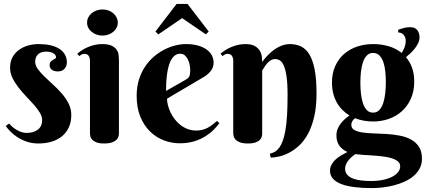

<svg xmlns="http://www.w3.org/2000/svg" viewBox="-20 -735 2208 994"><path d="M217.8 -467.8Q206.5 -467.8 196.5 -464.8Q186.5 -461.9 178.7 -455.3Q170.9 -448.7 166.5 -438.7Q162.1 -428.7 162.1 -415Q162.1 -396 176 -377.2Q189.9 -358.4 210.7 -338.1Q231.4 -317.9 255.6 -296.1Q279.8 -274.4 300.5 -250.2Q321.3 -226.1 335.2 -198.7Q349.1 -171.4 349.1 -140.1Q349.1 -105 337.2 -77.6Q325.2 -50.3 303 -31.2Q280.8 -12.2 249.3 -2.2Q217.8 7.8 179.2 7.8Q145.5 7.8 118.2 -1.7Q90.8 -11.2 69.6 -25.1Q48.3 -39.1 33.2 -54.7Q18.1 -70.3 9.8 -83L26.9 -95.2Q33.2 -87.9 43 -79.3Q52.7 -70.8 64.7 -63.5Q76.7 -56.2 90.3 -51.5Q104 -46.9 118.2 -46.9Q153.3 -46.9 175.8 -63.7Q198.2 -80.6 198.2 -113.8Q198.2 -132.3 186 -152.1Q173.8 -171.9 155.3 -192.9Q136.7 -213.9 115.2 -236.3Q93.8 -258.8 75.2 -282.7Q56.6 -306.6 44.4 -332Q32.2 -357.4 32.2 -384.8Q32.2 -415.5 44.7 -438.5Q57.1 -461.4 77.9 -476.6Q98.6 -491.7 125.2 -499.3Q151.9 -506.8 180.2 -506.8Q212.9 -506.8 239.7 -501Q266.6 -495.1 285.9 -483.2Q305.2 -471.2 315.7 -453.1Q326.2 -435.1 326.2 -411.1Q326.2 -392.6 314 -378.9Q301.8 -365.2 279.8 -365.2Q258.8 -365.2 247.8 -374.3Q236.8 -383.3 236.8 -398.9Q236.8 -409.2 241.9 -415Q247.1 -420.9 253.4 -424.6Q259.8 -428.2 264.9 -430.9Q270 -433.6 270 -438Q270 -451.7 255.4 -459.7Q240.7 -467.8 217.8 -467.8Z M595.7 -43.9Q595.7 -37.6 593.5 -28.6Q591.3 -19.5 583.3 -11.5Q575.2 -3.4 560.1 2.2Q544.9 7.8 519 7.8Q493.2 7.8 478.5 1.7Q463.9 -4.4 456.5 -12.7Q449.2 -21 447.5 -29.8Q445.8 -38.6 445.8 -43.9V-420.9Q445.8 -435.1 439.2 -445.6Q432.6 -456.1 417 -456.1Q408.7 -456.1 402.8 -453.1Q397 -450.2 390.1 -444.8L379.9 -457Q391.1 -466.3 405 -475.3Q418.9 -484.4 435.1 -491.2Q451.2 -498 469.7 -502.4Q488.3 -506.8 508.8 -506.8Q540.5 -506.8 558.1 -498.3Q575.7 -489.7 584 -477.3Q592.3 -464.8 594 -450.7Q595.7 -436.5 595.7 -425.8ZM430.7 -618.2Q430.7 -631.8 436.8 -644.3Q442.9 -656.7 453.9 -666Q464.8 -675.3 479.2 -680.7Q493.7 -686 510.7 -686Q527.3 -686 541.7 -680.7Q556.2 -675.3 566.9 -666Q577.6 -656.7 583.7 -644.3Q589.8 -631.8 589.8 -618.2Q589.8 -604 583.7 -591.8Q577.6 -579.6 566.9 -570.6Q556.2 -561.5 541.7 -556.2Q527.3 -550.8 510.7 -550.8Q493.7 -550.8 479.2 -556.2Q464.8 -561.5 453.9 -570.6Q442.9 -579.6 436.8 -591.8Q430.7 -604 430.7 -618.2Z M844.7 -224.1Q844.7 -208.5 849.4 -190.2Q854 -171.9 862.8 -153.3Q871.6 -134.8 884.5 -117.9Q897.5 -101.1 914.3 -87.9Q931.2 -74.7 951.7 -66.9Q972.2 -59.1 996.6 -59.1Q1013.7 -59.1 1028.3 -63Q1043 -66.9 1055.7 -73.7Q1068.4 -80.6 1080.1 -89.6Q1091.8 -98.6 1103.5 -108.9L1115.7 -97.2Q1104.5 -82 1086.9 -64Q1069.3 -45.9 1044.4 -30Q1019.5 -14.2 986.3 -3.7Q953.1 6.8 910.6 6.8Q868.2 6.8 827.9 -8.5Q787.6 -23.9 756.3 -54.7Q725.1 -85.4 706.3 -131.3Q687.5 -177.2 687.5 -238.8Q687.5 -283.2 698.7 -320.3Q710 -357.4 729.2 -387.2Q748.5 -417 774.2 -439.5Q799.8 -461.9 828.1 -476.8Q856.4 -491.7 886 -499.3Q915.5 -506.8 942.9 -506.8Q979 -506.8 1005.9 -499Q1032.7 -491.2 1050.5 -478Q1068.4 -464.8 1077.1 -447.5Q1085.9 -430.2 1085.9 -411.1Q1085.9 -388.2 1072.8 -369.9Q1059.6 -351.6 1037.6 -337.9ZM942.9 -323.2Q949.2 -327.1 953.4 -330.8Q957.5 -334.5 960 -339.6Q962.4 -344.7 963.6 -352.3Q964.8 -359.9 964.8 -371.1Q964.8 -383.3 962.2 -398.2Q959.5 -413.1 953.1 -426.3Q946.8 -439.5 937 -448.2Q927.2 -457 913.6 -457Q896 -457 883.5 -446.5Q871.1 -436 863 -419.4Q855 -402.8 850.3 -381.6Q845.7 -360.4 843.3 -338.9Q840.8 -317.4 840.3 -297.6Q839.8 -277.8 839.8 -264.2ZM950.7 -714.8 1060.5 -571.8 1045.9 -557.1 922.9 -641.1 799.8 -557.1 784.7 -571.8 894.5 -714.8Z M1468.8 -243.2Q1468.8 -304.7 1463.1 -341.6Q1457.5 -378.4 1448.2 -397.7Q1439 -417 1427.7 -423.1Q1416.5 -429.2 1404.8 -429.2Q1390.6 -429.2 1379.6 -421.6Q1368.7 -414.1 1360.6 -404.3Q1352.5 -394.5 1346.9 -384.8Q1341.3 -375 1337.4 -370.1V-43.9Q1337.4 -37.6 1335.4 -28.6Q1333.5 -19.5 1325.9 -11.5Q1318.4 -3.4 1303.5 2.2Q1288.6 7.8 1262.7 7.8Q1236.8 7.8 1221.9 1.7Q1207 -4.4 1199.2 -12.7Q1191.4 -21 1189.5 -29.8Q1187.5 -38.6 1187.5 -43.9V-420.9Q1187.5 -435.1 1180.9 -445.6Q1174.3 -456.1 1158.7 -456.1Q1150.4 -456.1 1144.5 -453.1Q1138.7 -450.2 1131.8 -444.8L1121.6 -457Q1132.8 -466.3 1146.7 -475.3Q1160.6 -484.4 1176.8 -491.2Q1192.9 -498 1211.4 -502.4Q1230 -506.8 1250.5 -506.8Q1282.2 -506.8 1299.8 -496.3Q1317.4 -485.8 1325.7 -471.2Q1334 -456.5 1335.7 -440.7Q1337.4 -424.8 1337.4 -414.1Q1355.5 -439.9 1378.4 -460.4Q1387.7 -469.2 1399.2 -477.5Q1410.6 -485.8 1423.6 -492.4Q1436.5 -499 1450.9 -502.9Q1465.3 -506.8 1480.5 -506.8Q1513.7 -506.8 1539.3 -494.1Q1564.9 -481.4 1582.5 -451.7Q1600.1 -421.9 1609.4 -372.8Q1618.7 -323.7 1618.7 -251Q1618.7 -180.2 1606 -127.9Q1593.3 -75.7 1572.8 -39.1Q1552.2 -2.4 1526.4 20.8Q1500.5 43.9 1474.1 57.1Q1447.8 70.3 1423.6 75.4Q1399.4 80.6 1381.8 81.1L1376.5 61Q1391.1 57.6 1403.6 50.3Q1416 43 1426.3 28.8Q1436.5 14.6 1444.3 -7.1Q1452.1 -28.8 1457.8 -61.5Q1463.4 -94.2 1466.1 -138.9Q1468.8 -183.6 1468.8 -243.2Z M1698.7 -307.1Q1698.7 -356.9 1716.1 -394.3Q1733.4 -431.6 1762.7 -456.8Q1792 -481.9 1830.6 -494.4Q1869.1 -506.8 1911.6 -506.8Q1954.1 -506.8 1992.2 -495.6Q2030.3 -484.4 2059.6 -460.9Q2068.8 -475.1 2074.7 -490.7Q2080.6 -506.3 2080.6 -522Q2080.6 -542.5 2069.6 -554.7Q2058.6 -566.9 2041.5 -566.9V-581.1Q2052.2 -584.5 2060.5 -587.2Q2068.8 -589.8 2075.7 -591.3Q2082.5 -592.8 2089.4 -593.5Q2096.2 -594.2 2104.5 -594.2Q2127.4 -594.2 2139.6 -580.1Q2151.9 -565.9 2151.9 -541Q2151.9 -526.4 2145 -512Q2138.2 -497.6 2127.9 -484.4Q2117.7 -471.2 2105.2 -459.5Q2092.8 -447.8 2081.5 -439Q2102.1 -415.5 2113.3 -384.3Q2124.5 -353 2124.5 -313Q2124.5 -262.7 2107.2 -224.1Q2089.8 -185.5 2060.5 -159.2Q2031.2 -132.8 1992.7 -119.4Q1954.1 -106 1911.6 -106Q1886.7 -106 1862.8 -110.4Q1838.9 -114.7 1817.9 -123Q1810.1 -117.2 1804.4 -108.4Q1798.8 -99.6 1798.8 -88.9Q1798.8 -70.8 1814.5 -62Q1830.1 -53.2 1856 -49.3Q1881.8 -45.4 1914.6 -44.4Q1947.3 -43.5 1981.7 -41.3Q2016.1 -39.1 2048.8 -33Q2081.5 -26.9 2107.4 -12.9Q2133.3 1 2148.9 24.9Q2164.6 48.8 2164.6 86.9Q2164.6 114.7 2152.8 137Q2141.1 159.2 2121.3 176Q2101.6 192.9 2075.4 204.8Q2049.3 216.8 2020.3 224.4Q1991.2 231.9 1961.2 235.4Q1931.2 238.8 1903.8 238.8Q1854 238.8 1814.2 233.6Q1774.4 228.5 1746.6 217.8Q1718.8 207 1703.6 189.9Q1688.5 172.9 1688.5 148.9Q1688.5 131.8 1696.3 117.4Q1704.1 103 1717 91.1Q1730 79.1 1746.1 69.6Q1762.2 60.1 1778.8 51.8Q1754.4 41.5 1738 20.8Q1721.7 0 1721.7 -34.2Q1721.7 -52.2 1728 -67.6Q1734.4 -83 1744.4 -95.9Q1754.4 -108.9 1766.4 -119.4Q1778.3 -129.9 1789.6 -137.2Q1769.5 -148.9 1752.7 -165.8Q1735.8 -182.6 1723.9 -203.9Q1711.9 -225.1 1705.3 -251Q1698.7 -276.9 1698.7 -307.1ZM1977.5 -311Q1977.5 -339.4 1974.6 -366.2Q1971.7 -393.1 1964.4 -414.1Q1957 -435.1 1944.3 -448Q1931.6 -460.9 1911.6 -460.9Q1891.6 -460.9 1878.9 -447.5Q1866.2 -434.1 1858.9 -412.4Q1851.6 -390.6 1848.6 -363Q1845.7 -335.4 1845.7 -307.1Q1845.7 -278.3 1848.6 -250.5Q1851.6 -222.7 1858.9 -200.7Q1866.2 -178.7 1878.9 -165.3Q1891.6 -151.9 1911.6 -151.9Q1931.6 -151.9 1944.3 -166Q1957 -180.2 1964.4 -202.9Q1971.7 -225.6 1974.6 -253.9Q1977.5 -282.2 1977.5 -311ZM2051.8 126Q2051.8 110.4 2039.6 100.3Q2027.3 90.3 2007.6 84.2Q1987.8 78.1 1962.6 75Q1937.5 71.8 1911.6 70.1Q1885.7 68.4 1861.3 66.9Q1836.9 65.4 1818.8 63Q1808.6 70.3 1799.1 78.9Q1789.6 87.4 1782.5 96.9Q1775.4 106.4 1771 116.9Q1766.6 127.4 1766.6 138.2Q1766.6 156.7 1777.3 169.2Q1788.1 181.6 1806.4 189Q1824.7 196.3 1848.9 199.2Q1873 202.1 1899.9 202.1Q1935.5 202.1 1963.9 196Q1992.2 189.9 2011.7 179.4Q2031.2 168.9 2041.5 155.3Q2051.8 141.6 2051.8 126Z"/></svg>

Font: Berkshire Swash
Style: Regular
Weight: 700
Designer: Astigmatic (AOETI)
Foundry: Astigmatic (AOETI)
Version: Version 1.000